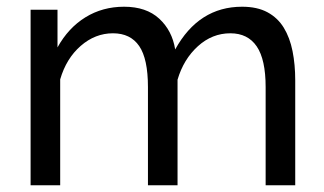

<svg xmlns="http://www.w3.org/2000/svg" viewBox="-20 -551 964 571"><path d="M858 0H770V-292Q770 -374 743.5 -413Q717 -452 665 -452Q611 -452 568.5 -413.5Q526 -375 508 -314V0H420V-292Q420 -376 394 -414Q368 -452 316 -452Q263 -452 220 -414.5Q177 -377 159 -315V0H71V-522H151V-410Q183 -468 234 -499.5Q285 -531 349 -531Q415 -531 453.5 -495.5Q492 -460 501 -404Q571 -531 700 -531Q745 -531 775.5 -514.5Q806 -498 824 -468.5Q842 -439 850 -399Q858 -359 858 -312Z"/></svg>

Font: Raleway Medium Alt1
Style: Regular
Weight: 500
Designer: Matt McInerney, Pablo Impallari, Rodrigo Fuenzalida
Foundry: Matt McInerney, Pablo Impallari, Rodrigo Fuenzalida
Version: Version 3.000g; ttfautohint (v1.5) -l 8 -r 28 -G 28 -x 14 -D